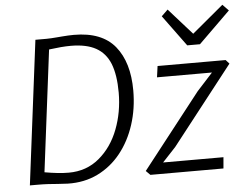

<svg xmlns="http://www.w3.org/2000/svg" viewBox="-57 -914 1275 992"><g transform="rotate(-5 581.0 -417.5)"><path d="M255 8Q226.5 7 203 5Q179.5 3 154.5 1.5Q129.5 0 97 0H59L153 -747H210Q221.5 -747 235 -747.8Q248.5 -748.5 263 -749.8Q277.5 -751 292.8 -752.2Q308 -753.5 323.2 -754.2Q338.5 -755 353 -755Q498 -755 566 -671.8Q634 -588.5 634 -442Q634 -348 607.2 -265.5Q580.5 -183 530.8 -120.8Q481 -58.5 411.2 -24.2Q341.5 10 255 8ZM265 -48Q357.5 -48 424 -104Q490 -159.5 524 -248.2Q558 -337 558 -438Q558 -529.5 535 -588Q512 -645 462.5 -672.5Q413 -700 332 -700Q309 -700 281 -697.8Q253 -695.5 219 -691L140 -61Q177 -54.5 208 -51.2Q239 -48 265 -48ZM1063 0H684L662 -22L965 -409L1047 -499H762L770 -557H1123L1141 -537L824 -132L755 -58H1068ZM998 -650H932L814 -811L847 -843L968 -707L1131 -843L1162 -811Z"/></g></svg>

Font: Merriweather Sans Variable Regular
Style: Italic
Weight: 300
Italic angle: -8°
Designer: Eben Sorkin
Foundry: Eben Sorkin
Version: Version 2.001